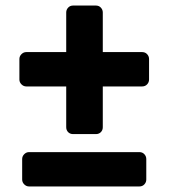

<svg xmlns="http://www.w3.org/2000/svg" viewBox="-20 -673 609 693"><path d="M244 -189Q233 -189 226 -196Q219 -203 219 -214V-361H75Q65 -361 57.5 -368.5Q50 -376 50 -386V-460Q50 -470 57.5 -477.5Q65 -485 75 -485H219V-628Q219 -638 226 -645.5Q233 -653 244 -653H326Q337 -653 344 -645.5Q351 -638 351 -628V-485H493Q504 -485 511 -477.5Q518 -470 518 -460V-386Q518 -376 511 -368.5Q504 -361 493 -361H351V-214Q351 -203 344 -196Q337 -189 326 -189ZM85 0Q75 0 67.5 -7.5Q60 -15 60 -25V-99Q60 -109 67.5 -116.5Q75 -124 85 -124H483Q494 -124 501 -116.5Q508 -109 508 -99V-25Q508 -15 501 -7.5Q494 0 483 0Z"/></svg>

Font: Rubik Light
Style: Bold
Weight: 700
Version: Version 2.104